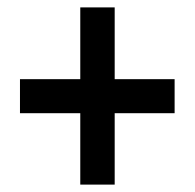

<svg xmlns="http://www.w3.org/2000/svg" viewBox="-20 -613 527 519"><path d="M290 -399H452V-307H290V-114H197V-307H34V-399H197V-593H290Z"/></svg>

Font: Noto Sans Gujarati Condensed SemiBold
Style: Regular
Weight: 600
Width: 3
Designer: Jelle Bosma - Monotype Design Team, Universal Thirst
Foundry: Monotype Imaging Inc.
Version: Version 2.106; ttfautohint (v1.8.4.7-5d5b)